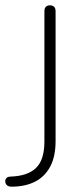

<svg xmlns="http://www.w3.org/2000/svg" viewBox="-79 -510 314 722"><path d="M-36 192Q-45 192 -50.5 188.5Q-56 185 -58 179Q-60 173 -59 167.5Q-58 162 -53 158Q-48 154 -39 154Q25 152 56.5 121.5Q88 91 88 22V-468Q88 -479 93.5 -484.5Q99 -490 109 -490Q119 -490 124.5 -484.5Q130 -479 130 -468V21Q130 79 109.5 117Q89 155 52 173.5Q15 192 -36 192Z"/></svg>

Font: Nunito ExtraLight ExtraLight
Style: Regular
Weight: 250
Version: Version 3.602